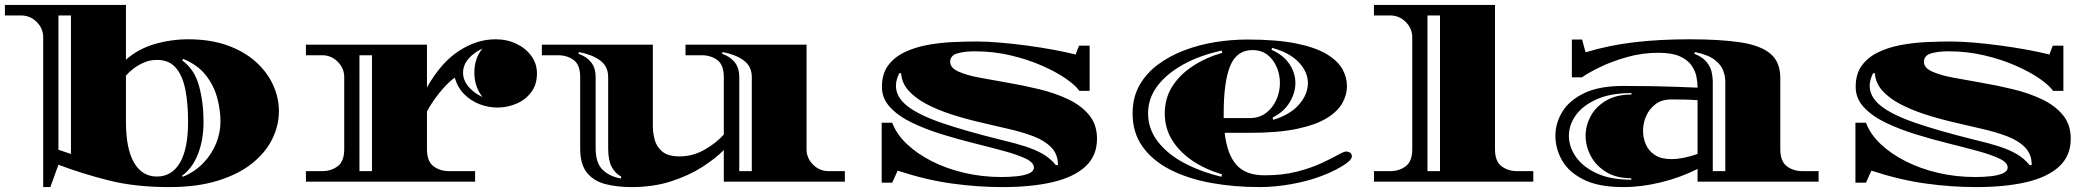

<svg xmlns="http://www.w3.org/2000/svg" viewBox="-20 -740 8549 782"><path d="M156 22V-588Q156 -624 129.5 -650.5Q103 -677 66 -677H0V-720H493V-497Q543 -541 610 -560.5Q677 -580 747 -580Q836 -580 905 -555.5Q974 -531 1021 -489Q1068 -447 1092 -394.5Q1116 -342 1116 -287Q1116 -230 1089.5 -175Q1063 -120 1008 -75.5Q953 -31 868.5 -4.5Q784 22 669 22Q530 22 421.5 -5.5Q313 -33 218 -69L185 22ZM269 -113V-677H218V-130ZM725 -20Q775 -41 809 -77Q843 -113 860.5 -156.5Q878 -200 878 -245Q878 -292 864.5 -342Q851 -392 818 -434Q785 -476 726 -500L722 -494Q772 -458 790.5 -390.5Q809 -323 809 -244Q809 -171 786.5 -113Q764 -55 721 -24ZM619 -21Q680 -21 713 -77.5Q746 -134 746 -244Q746 -318 735 -374.5Q724 -431 696.5 -463.5Q669 -496 619 -496Q590 -496 564.5 -484.5Q539 -473 520.5 -458Q502 -443 493 -432V-244Q493 -134 526 -77.5Q559 -21 619 -21Z M1226 0V-43H1292Q1329 -43 1355.5 -63Q1382 -83 1382 -132V-426Q1382 -462 1355.5 -488.5Q1329 -515 1292 -515H1226V-558H1719V-384Q1776 -485 1849 -532.5Q1922 -580 1998 -580Q2045 -580 2083.5 -561.5Q2122 -543 2144.5 -511.5Q2167 -480 2167 -441Q2167 -396 2144 -365Q2121 -334 2084 -318Q2047 -302 2006 -302Q1969 -302 1933.5 -315.5Q1898 -329 1871 -356Q1844 -383 1832 -424Q1800 -400 1769 -361Q1738 -322 1719 -286V-132Q1719 -83 1745.5 -63Q1772 -43 1809 -43H1915V0ZM1945 -345Q1912 -387 1912 -444Q1912 -503 1945 -542Q1911 -527 1888.5 -501Q1866 -475 1866 -444Q1866 -413 1888.5 -386.5Q1911 -360 1945 -345ZM1444 -43H1495V-515H1444Z M2552 22Q2494 22 2446.5 10Q2399 -2 2371 -36Q2343 -70 2343 -136V-426Q2343 -476 2316.5 -495.5Q2290 -515 2253 -515H2187V-558H2639V-225Q2639 -201 2646 -172.5Q2653 -144 2676.5 -123.5Q2700 -103 2748 -103Q2802 -103 2850 -130.5Q2898 -158 2928 -192V-426Q2928 -476 2901.5 -495.5Q2875 -515 2838 -515H2772V-558H3265V-132Q3265 -96 3291.5 -69.5Q3318 -43 3355 -43H3421V0H2928V-129Q2895 -95 2840.5 -60Q2786 -25 2713.5 -1.5Q2641 22 2552 22ZM2509 -13 2510 -21Q2486 -33 2471.5 -60Q2457 -87 2457 -136V-426Q2457 -470 2424 -494Q2391 -518 2338 -528L2336 -521Q2368 -510 2387 -487Q2406 -464 2406 -426V-136Q2406 -76 2434.5 -48.5Q2463 -21 2509 -13ZM2991 -43H3042V-426Q3042 -470 3009 -494Q2976 -518 2923 -528L2921 -521Q2953 -510 2972 -487Q2991 -464 2991 -426Z M4063 22Q3962 22 3857 7.5Q3752 -7 3636 -45L3614 4H3571V-240H3614Q3631 -194 3673 -154Q3715 -114 3775 -83.5Q3835 -53 3907.5 -36Q3980 -19 4059 -19Q4090 -19 4120 -22Q4150 -25 4170.5 -33.5Q4191 -42 4191 -58Q4191 -78 4157.5 -94Q4124 -110 4069 -125Q4014 -140 3947.5 -156.5Q3881 -173 3815 -193.5Q3749 -214 3694 -240.5Q3639 -267 3605.5 -303Q3572 -339 3572 -386Q3572 -439 3597 -473Q3622 -507 3663.5 -527Q3705 -547 3755.5 -556.5Q3806 -566 3859 -568.5Q3912 -571 3958 -571Q4000 -571 4053 -566.5Q4106 -562 4162 -554.5Q4218 -547 4269.5 -537.5Q4321 -528 4361 -518Q4364 -527 4368 -536.5Q4372 -546 4375 -554H4418V-370H4376Q4361 -392 4321.5 -419.5Q4282 -447 4224 -472.5Q4166 -498 4096 -514.5Q4026 -531 3950 -531Q3908 -531 3879 -522.5Q3850 -514 3850 -488Q3850 -464 3882.5 -449Q3915 -434 3968 -424Q4021 -414 4085 -403Q4149 -392 4213 -376.5Q4277 -361 4330 -336Q4383 -311 4415.5 -272Q4448 -233 4448 -175Q4448 -105 4400.5 -61.5Q4353 -18 4266.5 2Q4180 22 4063 22ZM4281 -67 4289 -68Q4289 -112 4261.5 -140Q4234 -168 4187.5 -185.5Q4141 -203 4083 -216Q4025 -229 3963 -244Q3904 -258 3849.5 -276Q3795 -294 3751 -317.5Q3707 -341 3680 -371.5Q3653 -402 3650 -442H3643Q3629 -414 3629 -391Q3629 -345 3675 -308.5Q3721 -272 3815.5 -239.5Q3910 -207 4055 -171Q4115 -157 4156.5 -143.5Q4198 -130 4228 -112.5Q4258 -95 4281 -67Z M5110 22Q5006 22 4912.5 5Q4819 -12 4747 -48.5Q4675 -85 4634 -142Q4593 -199 4593 -278Q4593 -343 4620.5 -392Q4648 -441 4695.5 -476.5Q4743 -512 4803.5 -535Q4864 -558 4930 -568.5Q4996 -579 5060 -579Q5180 -579 5259 -563Q5338 -547 5383.5 -519.5Q5429 -492 5447.5 -458.5Q5466 -425 5466 -389Q5466 -354 5447.5 -320.5Q5429 -287 5385 -259.5Q5341 -232 5264 -215.5Q5187 -199 5069 -199H4968Q4978 -111 5016 -68.5Q5054 -26 5130 -26Q5203 -26 5260.5 -40.5Q5318 -55 5360 -74.5Q5402 -94 5428 -108.5Q5454 -123 5463 -123Q5469 -123 5477.5 -119Q5486 -115 5486 -103Q5486 -92 5468 -78Q5450 -64 5422 -49.5Q5394 -35 5362 -23Q5307 -2 5239 10Q5171 22 5110 22ZM5166 -252Q5235 -273 5271 -314.5Q5307 -356 5307 -402Q5307 -447 5269.5 -486.5Q5232 -526 5161 -545L5159 -537Q5207 -516 5231.5 -479.5Q5256 -443 5256 -402Q5256 -362 5232.5 -323Q5209 -284 5163 -261ZM4964 -279Q4964 -268 4964 -259H5069Q5109 -259 5136.5 -280Q5164 -301 5178.5 -333.5Q5193 -366 5193 -402Q5193 -436 5180 -466.5Q5167 -497 5142.5 -516.5Q5118 -536 5081 -536Q5017 -536 4990.5 -471.5Q4964 -407 4964 -279ZM4955 -20 4957 -30Q4889 -50 4836.5 -85.5Q4784 -121 4754 -169.5Q4724 -218 4724 -278Q4724 -339 4754 -387Q4784 -435 4837 -470Q4890 -505 4958 -525L4956 -534Q4868 -515 4800.5 -478Q4733 -441 4694.5 -390.5Q4656 -340 4656 -278Q4656 -216 4694.5 -165Q4733 -114 4800.5 -77.5Q4868 -41 4955 -20Z M5576 0V-43H5642Q5679 -43 5705.5 -63Q5732 -83 5732 -132V-588Q5732 -624 5705.5 -650.5Q5679 -677 5642 -677H5576V-720H6069V-132Q6069 -83 6095.5 -63Q6122 -43 6159 -43H6225V0ZM5794 -43H5845V-677H5794Z M6592 22Q6491 22 6430 -8.5Q6369 -39 6342 -87Q6315 -135 6315 -187Q6315 -238 6343 -284.5Q6371 -331 6432 -360.5Q6493 -390 6592 -390Q6658 -390 6709.5 -389Q6761 -388 6805.5 -386.5Q6850 -385 6894 -383V-386Q6894 -404 6889.5 -427.5Q6885 -451 6869.5 -473.5Q6854 -496 6822 -510.5Q6790 -525 6734 -525Q6668 -525 6606.5 -507.5Q6545 -490 6497.5 -467Q6450 -444 6423 -425H6382V-579H6424Q6426 -571 6430.5 -553.5Q6435 -536 6438 -527Q6534 -556 6637 -568Q6740 -580 6861 -580Q6987 -580 7069 -567.5Q7151 -555 7191 -521Q7231 -487 7231 -423V-132Q7231 -83 7257.5 -63Q7284 -43 7321 -43H7387V0H6894V-52Q6825 -17 6745.5 2.5Q6666 22 6592 22ZM6956 -43H7007V-409Q7007 -429 6998.5 -452.5Q6990 -476 6963.5 -496.5Q6937 -517 6883 -528L6881 -521Q6914 -508 6930 -488.5Q6946 -469 6951 -448Q6956 -427 6956 -409ZM6624 -8V-14Q6563 -14 6521.5 -39.5Q6480 -65 6459 -105Q6438 -145 6438 -187Q6438 -228 6458.5 -266.5Q6479 -305 6521 -330Q6563 -355 6625 -355V-361Q6540 -361 6483 -335.5Q6426 -310 6398 -270.5Q6370 -231 6370 -187Q6370 -142 6398.5 -101Q6427 -60 6483.5 -34Q6540 -8 6624 -8ZM6672 -207Q6672 -178 6683.5 -151.5Q6695 -125 6720.5 -108.5Q6746 -92 6786 -92Q6835 -92 6894 -113V-332Q6866 -334 6839 -334.5Q6812 -335 6787 -335Q6748 -335 6722.5 -315.5Q6697 -296 6684.5 -267Q6672 -238 6672 -207Z M8029 22Q7928 22 7823 7.5Q7718 -7 7602 -45L7580 4H7537V-240H7580Q7597 -194 7639 -154Q7681 -114 7741 -83.5Q7801 -53 7873.5 -36Q7946 -19 8025 -19Q8056 -19 8086 -22Q8116 -25 8136.5 -33.5Q8157 -42 8157 -58Q8157 -78 8123.5 -94Q8090 -110 8035 -125Q7980 -140 7913.5 -156.5Q7847 -173 7781 -193.5Q7715 -214 7660 -240.5Q7605 -267 7571.5 -303Q7538 -339 7538 -386Q7538 -439 7563 -473Q7588 -507 7629.5 -527Q7671 -547 7721.5 -556.5Q7772 -566 7825 -568.5Q7878 -571 7924 -571Q7966 -571 8019 -566.5Q8072 -562 8128 -554.5Q8184 -547 8235.5 -537.5Q8287 -528 8327 -518Q8330 -527 8334 -536.5Q8338 -546 8341 -554H8384V-370H8342Q8327 -392 8287.5 -419.5Q8248 -447 8190 -472.5Q8132 -498 8062 -514.5Q7992 -531 7916 -531Q7874 -531 7845 -522.5Q7816 -514 7816 -488Q7816 -464 7848.5 -449Q7881 -434 7934 -424Q7987 -414 8051 -403Q8115 -392 8179 -376.5Q8243 -361 8296 -336Q8349 -311 8381.5 -272Q8414 -233 8414 -175Q8414 -105 8366.5 -61.5Q8319 -18 8232.5 2Q8146 22 8029 22ZM8247 -67 8255 -68Q8255 -112 8227.5 -140Q8200 -168 8153.5 -185.5Q8107 -203 8049 -216Q7991 -229 7929 -244Q7870 -258 7815.5 -276Q7761 -294 7717 -317.5Q7673 -341 7646 -371.5Q7619 -402 7616 -442H7609Q7595 -414 7595 -391Q7595 -345 7641 -308.5Q7687 -272 7781.5 -239.5Q7876 -207 8021 -171Q8081 -157 8122.5 -143.5Q8164 -130 8194 -112.5Q8224 -95 8247 -67Z"/></svg>

Font: Diplomata
Style: Regular
Weight: 400
Designer: Eduardo Rodriguez Tunni
Foundry: Eduardo Rodriguez Tunni
Version: Version 1.002; ttfautohint (v1.8.4.7-5d5b);gftools[0.9.23]